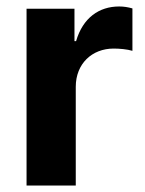

<svg xmlns="http://www.w3.org/2000/svg" viewBox="-20 -573 447 593"><path d="M62 0H214V-305C214 -376 264 -423 331 -423C348 -423 373 -421 389 -416V-547C375 -551 362 -553 348 -553C286 -553 236 -518 215 -446H210V-546H62Z"/></svg>

Font: Wafeq
Style: Bold
Weight: 700
Designer: Rasmus Andersson & Azza Alameddine
Foundry: Google & TypeTogether
Version: Version 3.000;FEAKit 1.0